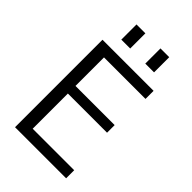

<svg xmlns="http://www.w3.org/2000/svg" viewBox="-274 -1036 1134 1134"><g transform="rotate(45 293.5 -468.5)"><path d="M363.3 -809.6V-936.5H436.5V-809.6ZM163.1 -809.6V-936.5H237.3V-809.6ZM165 -663.1V-424.8H492.2V-361.3H165V-67.4H511.7V0H85V-730.5H511.7V-663.1Z"/></g></svg>

Font: Mgen+ 1c regular
Style: Regular
Weight: 400
Designer: [Source Han Sans]
Ryoko NISHIZUKA  (kana & ideographs); Paul D. Hunt (Latin, Greek & Cyrillic); Wenlong ZHANG  (bopomofo
Version: Version 1.059.20150602